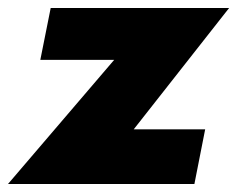

<svg xmlns="http://www.w3.org/2000/svg" viewBox="-64 -461 604 481"><path d="M222 -311H37L63 -441H510L271 -137H450L423 0H-44Z"/></svg>

Font: Teachers ExtraBold
Style: Italic
Weight: 800
Designer: Alfredo Marco Pradil & Chank Diesel
Version: Version 0.009